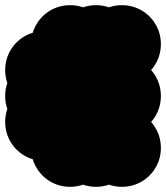

<svg xmlns="http://www.w3.org/2000/svg" viewBox="-70 -620 640 740"><path d="M150 -150Q150 -191 170 -225.5Q190 -260 224.5 -280Q259 -300 300 -300Q341 -300 375.5 -280Q410 -260 430 -225.5Q450 -191 450 -150Q450 -109 430 -74.5Q410 -40 375.5 -20Q341 0 300 0Q259 0 224.5 -20Q190 -40 170 -74.5Q150 -109 150 -150ZM150 -250Q150 -291 170 -325.5Q190 -360 224.5 -380Q259 -400 300 -400Q341 -400 375.5 -380Q410 -360 430 -325.5Q450 -291 450 -250Q450 -209 430 -174.5Q410 -140 375.5 -120Q341 -100 300 -100Q259 -100 224.5 -120Q190 -140 170 -174.5Q150 -209 150 -250ZM150 -350Q150 -391 170 -425.5Q190 -460 224.5 -480Q259 -500 300 -500Q341 -500 375.5 -480Q410 -460 430 -425.5Q450 -391 450 -350Q450 -309 430 -274.5Q410 -240 375.5 -220Q341 -200 300 -200Q259 -200 224.5 -220Q190 -240 170 -274.5Q150 -309 150 -350ZM50 -450Q50 -491 70 -525.5Q90 -560 124.5 -580Q159 -600 200 -600Q241 -600 275.5 -580Q310 -560 330 -525.5Q350 -491 350 -450Q350 -409 330 -374.5Q310 -340 275.5 -320Q241 -300 200 -300Q159 -300 124.5 -320Q90 -340 70 -374.5Q50 -409 50 -450ZM-50 -350Q-50 -391 -30 -425.5Q-10 -460 24.5 -480Q59 -500 100 -500Q141 -500 175.5 -480Q210 -460 230 -425.5Q250 -391 250 -350Q250 -309 230 -274.5Q210 -240 175.5 -220Q141 -200 100 -200Q59 -200 24.5 -220Q-10 -240 -30 -274.5Q-50 -309 -50 -350ZM-50 -250Q-50 -291 -30 -325.5Q-10 -360 24.5 -380Q59 -400 100 -400Q141 -400 175.5 -380Q210 -360 230 -325.5Q250 -291 250 -250Q250 -209 230 -174.5Q210 -140 175.5 -120Q141 -100 100 -100Q59 -100 24.5 -120Q-10 -140 -30 -174.5Q-50 -209 -50 -250ZM-50 -150Q-50 -191 -30 -225.5Q-10 -260 24.5 -280Q59 -300 100 -300Q141 -300 175.5 -280Q210 -260 230 -225.5Q250 -191 250 -150Q250 -109 230 -74.5Q210 -40 175.5 -20Q141 0 100 0Q59 0 24.5 -20Q-10 -40 -30 -74.5Q-50 -109 -50 -150ZM50 -50Q50 -91 70 -125.5Q90 -160 124.5 -180Q159 -200 200 -200Q241 -200 275.5 -180Q310 -160 330 -125.5Q350 -91 350 -50Q350 -9 330 25.5Q310 60 275.5 80Q241 100 200 100Q159 100 124.5 80Q90 60 70 25.5Q50 -9 50 -50ZM250 -250Q250 -291 270 -325.5Q290 -360 324.5 -380Q359 -400 400 -400Q441 -400 475.5 -380Q510 -360 530 -325.5Q550 -291 550 -250Q550 -209 530 -174.5Q510 -140 475.5 -120Q441 -100 400 -100Q359 -100 324.5 -120Q290 -140 270 -174.5Q250 -209 250 -250ZM150 -450Q150 -491 170 -525.5Q190 -560 224.5 -580Q259 -600 300 -600Q341 -600 375.5 -580Q410 -560 430 -525.5Q450 -491 450 -450Q450 -409 430 -374.5Q410 -340 375.5 -320Q341 -300 300 -300Q259 -300 224.5 -320Q190 -340 170 -374.5Q150 -409 150 -450ZM150 -50Q150 -91 170 -125.5Q190 -160 224.5 -180Q259 -200 300 -200Q341 -200 375.5 -180Q410 -160 430 -125.5Q450 -91 450 -50Q450 -9 430 25.5Q410 60 375.5 80Q341 100 300 100Q259 100 224.5 80Q190 60 170 25.5Q150 -9 150 -50ZM250 -450Q250 -491 270 -525.5Q290 -560 324.5 -580Q359 -600 400 -600Q441 -600 475.5 -580Q510 -560 530 -525.5Q550 -491 550 -450Q550 -409 530 -374.5Q510 -340 475.5 -320Q441 -300 400 -300Q359 -300 324.5 -320Q290 -340 270 -374.5Q250 -409 250 -450ZM250 -50Q250 -91 270 -125.5Q290 -160 324.5 -180Q359 -200 400 -200Q441 -200 475.5 -180Q510 -160 530 -125.5Q550 -91 550 -50Q550 -9 530 25.5Q510 60 475.5 80Q441 100 400 100Q359 100 324.5 80Q290 60 270 25.5Q250 -9 250 -50ZM150 -350Q150 -391 170 -425.5Q190 -460 224.5 -480Q259 -500 300 -500Q341 -500 375.5 -480Q410 -460 430 -425.5Q450 -391 450 -350Q450 -309 430 -274.5Q410 -240 375.5 -220Q341 -200 300 -200Q259 -200 224.5 -220Q190 -240 170 -274.5Q150 -309 150 -350ZM150 -250Q150 -291 170 -325.5Q190 -360 224.5 -380Q259 -400 300 -400Q341 -400 375.5 -380Q410 -360 430 -325.5Q450 -291 450 -250Q450 -209 430 -174.5Q410 -140 375.5 -120Q341 -100 300 -100Q259 -100 224.5 -120Q190 -140 170 -174.5Q150 -209 150 -250ZM150 -150Q150 -191 170 -225.5Q190 -260 224.5 -280Q259 -300 300 -300Q341 -300 375.5 -280Q410 -260 430 -225.5Q450 -191 450 -150Q450 -109 430 -74.5Q410 -40 375.5 -20Q341 0 300 0Q259 0 224.5 -20Q190 -40 170 -74.5Q150 -109 150 -150Z"/></svg>

Font: TINY 5x3
Style: Regular
Weight: 400
Designer: Jack Halten Fahnestock
Foundry: Velvetyne Type Foundry
Version: Version 1.002